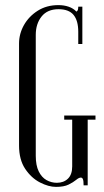

<svg xmlns="http://www.w3.org/2000/svg" viewBox="-20 -725 408 751"><path d="M54.5 -554.9Q54.5 -592.6 73.6 -626.8Q92.8 -660.9 127.4 -682.9Q162.1 -705 208.2 -705Q230.2 -705 248.4 -698.8Q266.5 -692.6 279 -679.6Q283.6 -682.2 284.9 -687.4Q286.1 -692.5 286.1 -699H302.1V-552.9H286.1V-600.8Q286.1 -644.4 267.7 -666.7Q249.2 -689 208.9 -689Q165.4 -689 142.6 -660.4Q119.9 -631.8 119.9 -588.6V-115.9Q119.9 -78.1 131.4 -54.7Q143 -31.2 161.9 -20.6Q180.9 -10 202.4 -10Q229.1 -10 245.8 -26.2Q262.4 -42.4 262.4 -74V-257H231.2V-273H353.5V-257H323V0H307Q307 -17.5 304.4 -23.9Q301.8 -30.4 296.2 -30.4Q288.6 -30.4 277.5 -21.1Q266.4 -11.9 248.1 -2.9Q229.9 6 199.1 6Q170 6 136.2 -11.4Q102.4 -28.8 78.4 -64.7Q54.5 -100.6 54.5 -155.6Z"/></svg>

Font: Emberly Black
Style: Regular
Weight: 900
Designer: Rajesh Rajput
Foundry: Rajesh Rajput
Version: Version 1.000